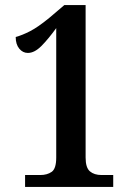

<svg xmlns="http://www.w3.org/2000/svg" viewBox="-20 -738 524 758"><path d="M79 0V-47H139Q166 -47 184 -59.5Q202 -72 202 -116V-627Q170 -583 143 -556Q116 -529 90 -529Q70 -529 56 -546Q42 -563 42 -592Q68 -599 99 -615Q130 -631 174 -667L234 -718H318V-116Q318 -76 335 -61.5Q352 -47 381 -47H427V0Z"/></svg>

Font: Noto Serif Myanmar Cond SemBd
Style: Regular
Weight: 600
Width: 3
Designer: Ben Mitchell and the Monotype Design Team
Foundry: Monotype Imaging Inc.
Version: Version 2.106; ttfautohint (v1.8.4.7-5d5b)